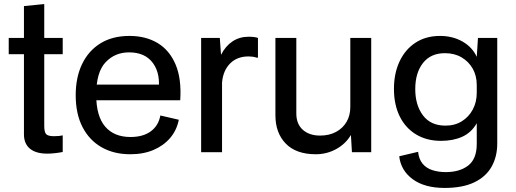

<svg xmlns="http://www.w3.org/2000/svg" viewBox="-20 -750 2540 946"><path d="M213 7Q157 7 127.5 -17.5Q98 -42 98 -88V-720L198 -730V-130Q198 -99 207.5 -89Q217 -79 245 -79Q260 -79 270.5 -80Q281 -81 289 -83V-1Q267 3 248 5Q229 7 213 7ZM23 -483V-563H148V-483ZM289 -483H148V-563H289Z M622 10Q541 10 480.5 -24.5Q420 -59 386.5 -124Q353 -189 353 -281Q353 -369 384.5 -434.5Q416 -500 475 -536.5Q534 -573 618 -573Q698 -573 756.5 -538Q815 -503 845 -432.5Q875 -362 868 -256H442V-333H807L760 -297Q773 -384 734.5 -438Q696 -492 616 -492Q546 -492 500 -443Q454 -394 454 -283Q454 -178 498 -126.5Q542 -75 623 -75Q685 -75 723 -103Q761 -131 770 -181L861 -160Q851 -109 819 -71Q787 -33 737 -11.5Q687 10 622 10Z M971 0V-563H1063L1069 -480Q1091 -523 1125.5 -546Q1160 -569 1205 -569Q1236 -569 1251 -563V-466H1244Q1236 -469 1225.5 -470.5Q1215 -472 1205 -472Q1148 -472 1113.5 -437Q1079 -402 1074 -343V0Z M1536 10Q1439 10 1388 -42.5Q1337 -95 1337 -182V-563H1440V-191Q1440 -139 1472 -110.5Q1504 -82 1557 -82Q1602 -82 1635.5 -100Q1669 -118 1687.5 -149.5Q1706 -181 1706 -223V-563H1809V0H1714L1709 -85Q1683 -41 1636.5 -15.5Q1590 10 1536 10Z M2171 176Q2072 176 2013.5 133Q1955 90 1947 20L2040 -2Q2044 35 2062.5 57Q2081 79 2111 88.5Q2141 98 2176 98Q2245 98 2287 65.5Q2329 33 2329 -41V-143Q2303 -97 2258 -76.5Q2213 -56 2153 -56Q2082 -56 2029.5 -88Q1977 -120 1949 -177.5Q1921 -235 1921 -312Q1921 -388 1948.5 -447Q1976 -506 2027 -539.5Q2078 -573 2148 -573Q2210 -573 2258.5 -545.5Q2307 -518 2329 -470L2335 -563H2430V-43Q2430 22 2402 71.5Q2374 121 2316.5 148.5Q2259 176 2171 176ZM2175 -131Q2221 -131 2255.5 -152.5Q2290 -174 2309.5 -210.5Q2329 -247 2329 -293V-331Q2329 -377 2309 -412Q2289 -447 2254 -467.5Q2219 -488 2172 -488Q2102 -488 2064 -439.5Q2026 -391 2026 -311Q2026 -232 2064 -181.5Q2102 -131 2175 -131Z"/></svg>

Font: BDO Grotesk
Style: Regular
Weight: 400
Designer: Deni Anggara
Foundry: Lokal Container
Version: Version 2.000